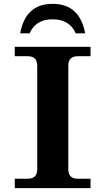

<svg xmlns="http://www.w3.org/2000/svg" viewBox="-20 -975 540 995"><path d="M449.2 0H56.6V-48.8H124Q172.9 -48.8 172.9 -97.7V-634.8Q172.9 -683.6 124 -683.6H56.6V-732.4H449.2V-683.6H382.8Q334 -683.6 334 -634.8V-97.7Q334 -48.8 382.8 -48.8H449.2ZM252.4 -955.1Q393.1 -955.1 421.4 -802.2H372.6Q340.3 -875 252.4 -875Q165.5 -875 133.3 -802.2H84.5Q112.3 -955.1 252.4 -955.1Z"/></svg>

Font: Munson
Style: Bold
Weight: 700
Designer: Paul James MIller
Foundry: High-Logic / Made with FontCreator
Version: Version 2.10;May 5, 2019;FontCreator 11.5.0.2430 64-bit